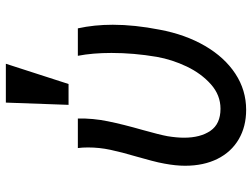

<svg xmlns="http://www.w3.org/2000/svg" viewBox="-120 -710 841 640"><g transform="rotate(-90 300.0 -389.5)"><path d="M68 -192.5Q68 -223.5 75 -261Q78.5 -281 85 -305.2Q91.5 -329.5 98 -352.5Q113.5 -405 121.2 -441.8Q129 -478.5 129 -516Q129 -534.5 127 -550H225.5Q226.5 -500 216.2 -449.8Q206 -399.5 187 -333Q171.5 -278 166.5 -251Q161.5 -220 161.5 -196Q161.5 -141.5 184.5 -108Q207.5 -74.5 258 -74.5Q303.5 -74.5 339.5 -106.5Q375.5 -138.5 398.8 -187.2Q422 -236 431 -287Q444 -363.5 444 -438Q444 -501 434.5 -550H526Q538 -495.5 538 -433.5Q538 -361 521.5 -277Q505.5 -191.5 467.5 -126.2Q429.5 -61 374.8 -25Q320 11 254.5 11Q198.5 11 156.2 -13.8Q114 -38.5 91 -84.5Q68 -130.5 68 -192.5ZM408 -790 340.5 -581H271L278.5 -790Z"/></g></svg>

Font: JuliaMono Medium
Style: Italic
Weight: 500
Italic angle: -9°
Monospace: yes
Designer: cormullion
Foundry: corm
Version: Version 0.054; ttfautohint (v1.8.4)